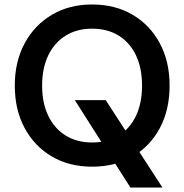

<svg xmlns="http://www.w3.org/2000/svg" viewBox="-20 -732 823 857"><path d="M562 105 314 -285H452L705 105ZM391 12Q289 12 211.5 -33.5Q134 -79 90 -160.5Q46 -242 46 -350Q46 -457 90 -538.5Q134 -620 211.5 -666Q289 -712 391 -712Q494 -712 572 -666Q650 -620 693.5 -538.5Q737 -457 737 -350Q737 -242 693.5 -160.5Q650 -79 572 -33.5Q494 12 391 12ZM391 -96Q459 -96 509 -126.5Q559 -157 586.5 -214Q614 -271 614 -350Q614 -429 586.5 -486Q559 -543 509 -573.5Q459 -604 391 -604Q324 -604 274 -573.5Q224 -543 196 -486Q168 -429 168 -350Q168 -271 196 -214Q224 -157 274 -126.5Q324 -96 391 -96Z"/></svg>

Font: DM Sans 16pt SemiBold
Style: Regular
Weight: 600
Version: Version 4.004;gftools[0.9.30]